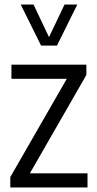

<svg xmlns="http://www.w3.org/2000/svg" viewBox="-20 -828 428 848"><path d="M25.5 0V-46L275 -480H30.5V-542.5H361.5V-497L112 -62.5H366.5V0ZM161.5 -626.5 71.5 -808H128L196.5 -664L265 -808H321.5L231.5 -626.5Z"/></svg>

Font: Encode Sans Cnd
Style: Regular
Weight: 400
Width: 3
Designer: Multiple Designers
Foundry: Impallari Type
Version: Version 3.002; ttfautohint (v1.8.3) -l 8 -r 50 -G 200 -x 14 